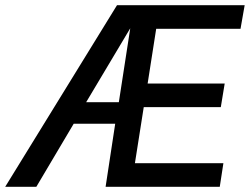

<svg xmlns="http://www.w3.org/2000/svg" viewBox="-60 -720 963 740"><path d="M347 0 384 -243H224L80 0H-40L391 -700H883L867 -609H542L509 -398H806L791 -307H494L460 -91H801L787 0ZM272 -326H398L442 -611Z"/></svg>

Font: Georama Medium
Style: Italic
Weight: 500
Italic angle: -9°
Designer: Jean-Baptiste Levee
Foundry: Production Type
Version: Version 1.000